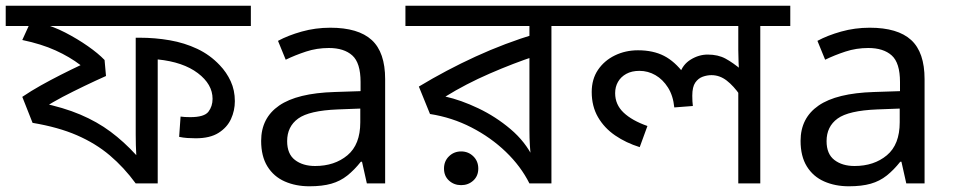

<svg xmlns="http://www.w3.org/2000/svg" viewBox="-30 -642 3337 672"><path d="M848 -622V-551H130L114 -560Q156 -550 198.5 -528Q241 -506 277.5 -480.5Q314 -455 336 -432L341 -376Q305 -360 265.5 -341Q226 -322 189.5 -303Q153 -284 125 -265L114 -282Q192 -266 251 -241Q310 -216 357 -181Q404 -146 447 -99Q446 -116 445.5 -134Q445 -152 445 -171V-510H458Q513 -510 564.5 -501Q616 -492 660.5 -471Q705 -450 739 -414Q763 -389 777.5 -357.5Q792 -326 792 -288Q792 -255 778.5 -225.5Q765 -196 735 -177Q705 -158 655 -158Q640 -158 625.5 -159Q611 -160 597 -163L602 -234Q608 -233 617 -232.5Q626 -232 636 -232Q685 -232 699.5 -251Q714 -270 714 -296Q714 -347 662.5 -386Q611 -425 522 -434V0H445Q404 -56 354.5 -98Q305 -140 239.5 -168.5Q174 -197 84 -212L48 -303Q79 -324 113 -343Q147 -362 182.5 -380Q218 -398 252 -414Q214 -443 164.5 -465.5Q115 -488 48 -502L79 -570L81 -551H-10V-622Z M1126 -545Q1224 -545 1271 -502Q1318 -459 1318 -365V0H1254L1237 -76H1233Q1210 -47 1185.5 -27.5Q1161 -8 1129.5 1Q1098 10 1053 10Q1005 10 966.5 -7Q928 -24 906 -59.5Q884 -95 884 -149Q884 -229 947 -272.5Q1010 -316 1141 -320L1232 -323V-355Q1232 -422 1203 -448Q1174 -474 1121 -474Q1079 -474 1041 -461.5Q1003 -449 970 -433L943 -499Q978 -518 1026 -531.5Q1074 -545 1126 -545ZM1152 -259Q1052 -255 1013.5 -227Q975 -199 975 -148Q975 -103 1002.5 -82Q1030 -61 1073 -61Q1141 -61 1186 -98.5Q1231 -136 1231 -214V-262Z M2005 -622V-551H1900V0H1823Q1793 -60 1740.5 -110.5Q1688 -161 1620 -196Q1552 -231 1475 -243L1436 -339Q1532 -397 1634.5 -444Q1737 -491 1846 -524L1823 -482V-551H1389V-622ZM1823 -474 1844 -446Q1768 -421 1684 -384.5Q1600 -348 1529 -304Q1583 -292 1644 -263Q1705 -234 1757 -190Q1809 -146 1837 -88H1828Q1826 -111 1824.5 -134Q1823 -157 1823 -189ZM1584 6Q1559 6 1541.5 -10Q1524 -26 1524 -52Q1524 -78 1541.5 -95Q1559 -112 1584 -112Q1609 -112 1626.5 -95Q1644 -78 1644 -52Q1644 -26 1626.5 -10Q1609 6 1584 6Z M2736 -622V-551H2631V0H2554V-335L2560 -309Q2538 -341 2513.5 -360Q2489 -379 2460 -379Q2445 -379 2429.5 -373.5Q2414 -368 2403.5 -353Q2393 -338 2393 -307Q2393 -296 2393.5 -287.5Q2394 -279 2395 -271L2330 -266Q2326 -307 2308 -335.5Q2290 -364 2264 -379Q2238 -394 2208 -394Q2181 -394 2162 -383.5Q2143 -373 2133 -355.5Q2123 -338 2123 -316Q2123 -276 2152.5 -248Q2182 -220 2236 -201L2209 -127Q2161 -142 2123 -168Q2085 -194 2063 -232Q2041 -270 2041 -320Q2041 -365 2063 -397.5Q2085 -430 2122 -448Q2159 -466 2203 -466Q2256 -466 2294 -446.5Q2332 -427 2364 -384L2349 -383Q2359 -416 2387.5 -433.5Q2416 -451 2447 -451Q2483 -451 2509 -437Q2535 -423 2566 -397L2557 -382Q2556 -403 2555 -424Q2554 -445 2554 -467V-551H1985V-622Z M3014 -545Q3112 -545 3159 -502Q3206 -459 3206 -365V0H3142L3125 -76H3121Q3098 -47 3073.5 -27.5Q3049 -8 3017.5 1Q2986 10 2941 10Q2893 10 2854.5 -7Q2816 -24 2794 -59.5Q2772 -95 2772 -149Q2772 -229 2835 -272.5Q2898 -316 3029 -320L3120 -323V-355Q3120 -422 3091 -448Q3062 -474 3009 -474Q2967 -474 2929 -461.5Q2891 -449 2858 -433L2831 -499Q2866 -518 2914 -531.5Q2962 -545 3014 -545ZM3040 -259Q2940 -255 2901.5 -227Q2863 -199 2863 -148Q2863 -103 2890.5 -82Q2918 -61 2961 -61Q3029 -61 3074 -98.5Q3119 -136 3119 -214V-262Z"/></svg>

Font: lbangla15
Style: Book
Weight: 400
Designer: Jelle Bosma - Monotype Design Team
Foundry: Monotype Imaging Inc.
Version: Version 2.003